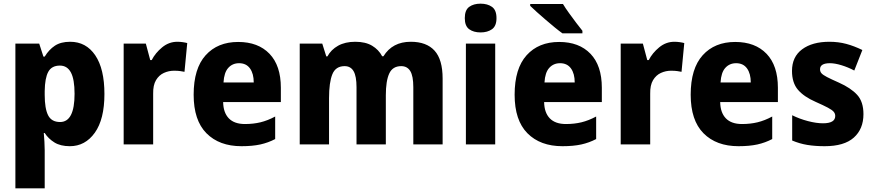

<svg xmlns="http://www.w3.org/2000/svg" viewBox="-20 -788 4768 1048"><path d="M363 -560Q450 -560 500 -486Q550 -412 550 -275Q550 -137 497.5 -63.5Q445 10 361 10Q310 10 277 -10.5Q244 -31 224 -62H219Q221 -38 222.5 -14.5Q224 9 224 32V240H64V-550H194L217 -479H224Q247 -517 279.5 -538.5Q312 -560 363 -560ZM307 -430Q262 -430 243.5 -396Q225 -362 224 -291V-270Q224 -196 242.5 -159Q261 -122 308 -122Q387 -122 387 -276Q387 -355 367 -392.5Q347 -430 307 -430Z M948 -560Q962 -560 976.5 -558Q991 -556 1002 -553L987 -396Q977 -398 963.5 -400Q950 -402 930 -402Q901 -402 874.5 -390Q848 -378 831.5 -350.5Q815 -323 816 -276V0H655V-550H776L800 -460H808Q828 -499 865 -529.5Q902 -560 948 -560Z M1280 -559Q1389 -559 1451 -494.5Q1513 -430 1513 -309V-231H1198Q1199 -173 1229 -142Q1259 -111 1317 -111Q1363 -111 1402 -120.5Q1441 -130 1482 -152V-29Q1444 -9 1401 0.5Q1358 10 1298 10Q1177 10 1107 -60.5Q1037 -131 1037 -271Q1037 -414 1102.5 -486.5Q1168 -559 1280 -559ZM1285 -443Q1249 -443 1226 -417.5Q1203 -392 1200 -338H1365Q1365 -386 1344.5 -414.5Q1324 -443 1285 -443Z M2222 -560Q2308 -560 2352 -511.5Q2396 -463 2396 -359V0H2236V-312Q2236 -373 2219.5 -400Q2203 -427 2170 -427Q2123 -427 2104.5 -386.5Q2086 -346 2086 -268V0H1926V-312Q1926 -372 1910 -399.5Q1894 -427 1861 -427Q1812 -427 1794 -382.5Q1776 -338 1776 -252V0H1616V-550H1739L1761 -480H1767Q1787 -517 1825.5 -538.5Q1864 -560 1919 -560Q1975 -560 2011 -538.5Q2047 -517 2066 -481H2073Q2122 -560 2222 -560Z M2603 -768Q2641 -768 2665.5 -750.5Q2690 -733 2690 -689Q2690 -646 2665.5 -628.5Q2641 -611 2603 -611Q2565 -611 2541 -628.5Q2517 -646 2517 -689Q2517 -733 2541 -750.5Q2565 -768 2603 -768ZM2683 -550V0H2523V-550Z M3032 -559Q3141 -559 3203 -494.5Q3265 -430 3265 -309V-231H2950Q2951 -173 2981 -142Q3011 -111 3069 -111Q3115 -111 3154 -120.5Q3193 -130 3234 -152V-29Q3196 -9 3153 0.5Q3110 10 3050 10Q2929 10 2859 -60.5Q2789 -131 2789 -271Q2789 -414 2854.5 -486.5Q2920 -559 3032 -559ZM3037 -443Q3001 -443 2978 -417.5Q2955 -392 2952 -338H3117Q3117 -386 3096.5 -414.5Q3076 -443 3037 -443ZM3053 -766Q3066 -744 3086 -716.5Q3106 -689 3125.5 -663Q3145 -637 3159 -620V-606H3050Q3033 -618 3008.5 -638Q2984 -658 2958.5 -680Q2933 -702 2910.5 -722Q2888 -742 2874 -756V-766Z M3661 -560Q3675 -560 3689.5 -558Q3704 -556 3715 -553L3700 -396Q3690 -398 3676.5 -400Q3663 -402 3643 -402Q3614 -402 3587.5 -390Q3561 -378 3544.5 -350.5Q3528 -323 3529 -276V0H3368V-550H3489L3513 -460H3521Q3541 -499 3578 -529.5Q3615 -560 3661 -560Z M3993 -559Q4102 -559 4164 -494.5Q4226 -430 4226 -309V-231H3911Q3912 -173 3942 -142Q3972 -111 4030 -111Q4076 -111 4115 -120.5Q4154 -130 4195 -152V-29Q4157 -9 4114 0.5Q4071 10 4011 10Q3890 10 3820 -60.5Q3750 -131 3750 -271Q3750 -414 3815.5 -486.5Q3881 -559 3993 -559ZM3998 -443Q3962 -443 3939 -417.5Q3916 -392 3913 -338H4078Q4078 -386 4057.5 -414.5Q4037 -443 3998 -443Z M4693 -165Q4693 -84 4640.5 -37Q4588 10 4481 10Q4429 10 4386.5 3Q4344 -4 4304 -21V-159Q4344 -139 4390 -127Q4436 -115 4472 -115Q4539 -115 4539 -155Q4539 -168 4530.5 -178Q4522 -188 4498.5 -200.5Q4475 -213 4432 -232Q4368 -260 4335.5 -298Q4303 -336 4303 -401Q4303 -478 4358.5 -519Q4414 -560 4507 -560Q4556 -560 4599 -548.5Q4642 -537 4687 -515L4643 -403Q4609 -421 4573 -432Q4537 -443 4510 -443Q4456 -443 4456 -410Q4456 -397 4464 -388Q4472 -379 4494 -367.5Q4516 -356 4559 -337Q4624 -308 4658.5 -270.5Q4693 -233 4693 -165Z"/></svg>

Font: Noto Sans Lao UI SemCond ExtBd
Style: Regular
Weight: 800
Width: 4
Designer: Monotype Design Team
Foundry: Monotype Imaging Inc.
Version: Version 2.000; ttfautohint (v1.8.4.7-5d5b)